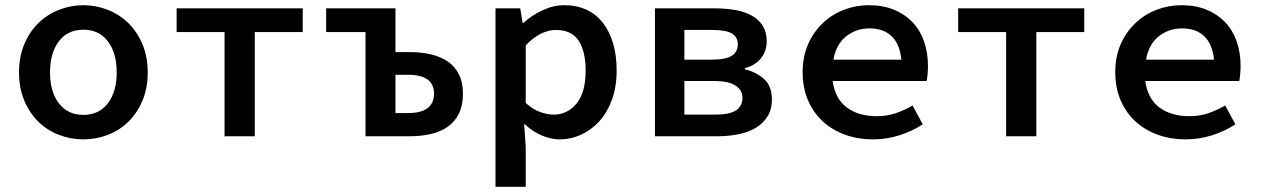

<svg xmlns="http://www.w3.org/2000/svg" viewBox="-20 -523 4840 737"><path d="M300 12Q252 12 207 -5Q162 -22 128 -55Q94 -88 73.5 -136Q53 -184 53 -245Q53 -306 73.5 -354Q94 -402 128 -435Q162 -468 207 -485.5Q252 -503 300 -503Q348 -503 393 -485.5Q438 -468 472 -435Q506 -402 526.5 -354Q547 -306 547 -245Q547 -184 526.5 -136Q506 -88 472 -55Q438 -22 393 -5Q348 12 300 12ZM300 -82Q360 -82 394 -126.5Q428 -171 428 -245Q428 -320 394 -364.5Q360 -409 300 -409Q240 -409 206 -364.5Q172 -320 172 -245Q172 -171 206 -126.5Q240 -82 300 -82Z M842 0V-400H658V-491H1142V-400H958V0Z M1383 0V-400H1232V-491H1498V-323H1554Q1598 -323 1635.5 -314Q1673 -305 1700 -286Q1727 -267 1742 -237Q1757 -207 1757 -164Q1757 -119 1742 -88Q1727 -57 1700 -37.5Q1673 -18 1635.5 -9Q1598 0 1554 0ZM1498 -89H1546Q1646 -89 1646 -164Q1646 -236 1546 -236H1498Z M1882 194V-491H1977L1986 -435H1989Q2021 -464 2062.5 -483.5Q2104 -503 2146 -503Q2194 -503 2231.5 -485.5Q2269 -468 2294.5 -435Q2320 -402 2333.5 -356Q2347 -310 2347 -253Q2347 -190 2329 -140.5Q2311 -91 2280.5 -57.5Q2250 -24 2210.5 -6Q2171 12 2129 12Q2095 12 2059.5 -3Q2024 -18 1995 -46H1992L1998 40V194ZM2105 -83Q2158 -83 2193 -125.5Q2228 -168 2228 -252Q2228 -326 2201 -367Q2174 -408 2114 -408Q2086 -408 2057 -394Q2028 -380 1998 -349V-128Q2025 -103 2053.5 -93Q2082 -83 2105 -83Z M2494 0V-491H2723Q2766 -491 2802.5 -484.5Q2839 -478 2866 -463Q2893 -448 2908 -423.5Q2923 -399 2923 -364Q2923 -328 2902 -300.5Q2881 -273 2839 -261V-257Q2884 -246 2913.5 -219Q2943 -192 2943 -141Q2943 -104 2927 -77.5Q2911 -51 2883 -33.5Q2855 -16 2816.5 -8Q2778 0 2734 0ZM2607 -294H2712Q2766 -294 2789 -309Q2812 -324 2812 -352Q2812 -381 2789.5 -394.5Q2767 -408 2715 -408H2607ZM2607 -83H2725Q2781 -83 2805.5 -99.5Q2830 -116 2830 -148Q2830 -177 2803.5 -194.5Q2777 -212 2722 -212H2607Z M3330 12Q3274 12 3225 -5.5Q3176 -23 3139.5 -56Q3103 -89 3082 -137Q3061 -185 3061 -246Q3061 -306 3082 -353.5Q3103 -401 3138.5 -434.5Q3174 -468 3219.5 -485.5Q3265 -503 3315 -503Q3370 -503 3412 -485.5Q3454 -468 3483 -437.5Q3512 -407 3527 -364Q3542 -321 3542 -270Q3542 -253 3540.5 -237.5Q3539 -222 3537 -212H3176Q3186 -143 3231 -110Q3276 -77 3345 -77Q3384 -77 3417 -88Q3450 -99 3483 -118L3522 -46Q3483 -20 3433.5 -4Q3384 12 3330 12ZM3318 -414Q3267 -414 3228.5 -384Q3190 -354 3179 -294H3440Q3434 -354 3402.5 -384Q3371 -414 3318 -414Z M3842 0V-400H3658V-491H4142V-400H3958V0Z M4530 12Q4474 12 4425 -5.5Q4376 -23 4339.5 -56Q4303 -89 4282 -137Q4261 -185 4261 -246Q4261 -306 4282 -353.5Q4303 -401 4338.5 -434.5Q4374 -468 4419.5 -485.5Q4465 -503 4515 -503Q4570 -503 4612 -485.5Q4654 -468 4683 -437.5Q4712 -407 4727 -364Q4742 -321 4742 -270Q4742 -253 4740.5 -237.5Q4739 -222 4737 -212H4376Q4386 -143 4431 -110Q4476 -77 4545 -77Q4584 -77 4617 -88Q4650 -99 4683 -118L4722 -46Q4683 -20 4633.5 -4Q4584 12 4530 12ZM4518 -414Q4467 -414 4428.5 -384Q4390 -354 4379 -294H4640Q4634 -354 4602.5 -384Q4571 -414 4518 -414Z"/></svg>

Font: Source Code Pro Semibold
Style: Regular
Weight: 600
Monospace: yes
Designer: Paul D. Hunt, Teo Tuominen
Foundry: Adobe Systems Incorporated
Version: Version 2.030;PS 1.000;hotconv 16.6.51;makeotf.lib2.5.65220